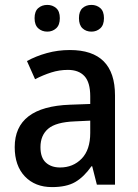

<svg xmlns="http://www.w3.org/2000/svg" viewBox="-20 -846 562 783"><path d="M265 -642Q449 -642 449 -457V-93H375L356 -168H353Q322 -124 286.5 -103.5Q251 -83 192 -83Q123 -83 81.5 -126.5Q40 -170 40 -246Q40 -411 266 -419L348 -422V-453Q348 -510 324.5 -535.5Q301 -561 257 -561Q222 -561 189 -550.5Q156 -540 123 -523L90 -597Q126 -617 171 -629.5Q216 -642 265 -642ZM285 -351Q208 -348 176.5 -321Q145 -294 145 -246Q145 -203 167 -183Q189 -163 225 -163Q278 -163 313 -199Q348 -235 348 -304V-354ZM121 -772Q121 -800 136 -813Q151 -826 173 -826Q194 -826 209 -813Q224 -800 224 -772Q224 -744 209 -730.5Q194 -717 173 -717Q151 -717 136 -730.5Q121 -744 121 -772ZM302 -772Q302 -800 316.5 -813Q331 -826 353 -826Q374 -826 389 -813Q404 -800 404 -772Q404 -744 389 -730.5Q374 -717 353 -717Q331 -717 316.5 -730.5Q302 -744 302 -772Z"/></svg>

Font: Noto Sans Telugu UI SemiCondensed Medium
Style: Regular
Weight: 500
Width: 4
Designer: Jelle Bosma - Monotype Design Team
Foundry: Monotype Imaging Inc.
Version: Version 2.005; ttfautohint (v1.8.4.7-5d5b)